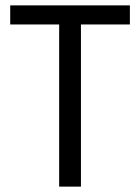

<svg xmlns="http://www.w3.org/2000/svg" viewBox="-20 -694 522 714"><path d="M463 -603H281V0H200V-603H18V-674H463Z"/></svg>

Font: Hind Jalandhar
Style: Regular
Weight: 400
Designer: Namrata Goyal
Foundry: Indian Type Foundry
Version: Version 0.702;PS 1.0;hotconv 1.0.81;makeotf.lib2.5.63406